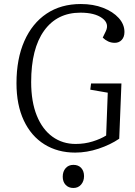

<svg xmlns="http://www.w3.org/2000/svg" viewBox="-20 -745 673 955"><path d="M584 -330 573 -55Q529 -25 470.5 -5.5Q412 14 354 14Q267 14 201 -27Q135 -68 98.5 -145.5Q62 -223 62 -331Q62 -452 101 -540.5Q140 -629 211.5 -677Q283 -725 382 -725Q444 -725 493 -706Q542 -687 570.5 -655.5Q599 -624 599 -586Q599 -561 585.5 -546.5Q572 -532 551 -532Q533 -532 518 -539Q503 -546 491 -558L506 -589Q525 -628 488 -655Q451 -682 380 -682Q264 -682 199.5 -592.5Q135 -503 135 -337Q135 -239 163 -170Q191 -101 241 -65Q291 -29 356 -29Q401 -29 441 -41.5Q481 -54 508 -71L516 -284L429 -299L433 -330ZM292 134Q292 108 306.5 91.5Q321 75 345 75Q370 75 384 90.5Q398 106 398 131Q398 156 383.5 173Q369 190 345 190Q321 190 306.5 174.5Q292 159 292 134Z"/></svg>

Font: Literata 36pt Light
Style: Italic
Weight: 300
Italic angle: -2°
Designer: Latin by Veronika Burian and Jose Scaglione. Greek by Irene Vlachou. Cyrillic by Vera Evstafieva
Foundry: TypeTogether
Version: Version 3.002